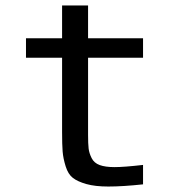

<svg xmlns="http://www.w3.org/2000/svg" viewBox="-20 -670 640 702"><path d="M302 -177Q302 -144 304 -127Q306 -110 315 -92Q324 -74 344.5 -66.5Q365 -59 399 -59Q433 -59 503 -67V4Q429 12 376 12Q328 12 296 3Q264 -6 246.5 -19.5Q229 -33 220 -62Q211 -91 209 -116Q207 -141 207 -188V-459H75V-530H207V-650H302V-530H503V-459H302Z"/></svg>

Font: Edlo
Style: Regular
Weight: 400
Monospace: yes
Version: Version 0.01